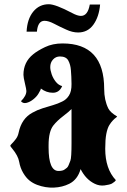

<svg xmlns="http://www.w3.org/2000/svg" viewBox="-20 -844 593 899"><path d="M153.8 21.5Q133.3 13.7 117.4 0.7Q101.6 -12.2 88.4 -34.7Q74.7 -58.1 69.8 -86.4Q64.9 -114.7 37.1 -148.4Q28.3 -158.7 28.3 -161.1Q28.3 -164.6 36.6 -172.6Q44.9 -180.7 54.4 -193.4Q64 -206.1 67.4 -223.6Q81.1 -289.1 131.8 -316.4Q154.3 -329.1 179.2 -336.9Q205.6 -345.2 228.3 -351.8Q251 -358.4 271.5 -368.7Q291 -377.9 302.7 -396.5Q315.4 -415.5 314.9 -450.9Q314.5 -486.3 312 -515.6Q310.1 -541.5 299.8 -560.5Q289.6 -579.6 260.7 -579.6Q241.2 -579.6 228.3 -565.4Q215.3 -551.3 215.3 -529.8Q215.3 -515.6 221.9 -496.3Q228.5 -477.1 241.2 -461.2Q253.9 -445.3 271 -440.9Q257.8 -409.7 227.5 -409.7Q196.8 -409.7 170.9 -429.7Q173.3 -427.2 160.2 -405.8Q151.9 -391.6 136 -378.9Q120.1 -366.2 104 -362.3Q87.9 -358.4 78.1 -370.1Q103.5 -395.5 103.5 -418Q103.5 -425.3 96.7 -453.6Q89.8 -481.9 89.8 -493.7Q89.8 -553.2 135.3 -589.8Q155.3 -606.4 190.9 -623.5Q226.6 -640.6 272.9 -640.6Q467.8 -640.6 467.8 -427.7Q467.8 -375.5 487.3 -335.9Q497.1 -316.9 528.3 -298.8Q528.3 -296.9 522.9 -293Q517.1 -289.1 508.8 -280.5Q500.5 -272 492.2 -258.8Q482.9 -243.7 477.8 -217.3Q472.7 -190.9 472.7 -147.5Q472.7 -53.2 522.5 -0.5Q518.1 7.3 503.9 15.6Q493.2 21 469.2 24.2Q445.3 27.3 422.9 16.1Q381.8 -3.9 357.4 -52.2Q343.3 -2.9 304.2 16.6Q272 32.7 232.4 34.4Q192.9 36.1 153.8 21.5ZM253.9 -43.5Q273.9 -43.5 283.2 -50.8Q289.1 -54.7 293.5 -58.6Q297.9 -62.5 301.3 -70.8L309.6 -91.8Q314.9 -105 314.9 -174.3V-333.5Q308.6 -327.1 298.6 -318.6Q288.6 -310.1 274.4 -299.3Q247.1 -278.3 230 -256.8Q207.5 -228.5 207.5 -164.1V-153.3Q207.5 -43.5 253.9 -43.5ZM345.7 -691.9Q318.8 -691.9 289.6 -705.6Q258.3 -719.7 232.7 -733.2Q207 -746.6 188.5 -746.6Q157.2 -746.6 152.8 -695.8H104.5Q107.4 -754.9 135.7 -789.6Q164.1 -824.2 208.5 -824.2Q239.7 -824.2 317.4 -783.2Q342.8 -769.5 358.9 -769.5Q391.1 -769.5 400.4 -822.8H448.7Q443.8 -765.6 417.5 -728.8Q391.1 -691.9 345.7 -691.9Z"/></svg>

Font: Sancreek
Style: Regular
Weight: 400
Designer: Vernon Adams
Foundry: Vernon Adams
Version: Version 1.100; ttfautohint (v1.8.4.7-5d5b)